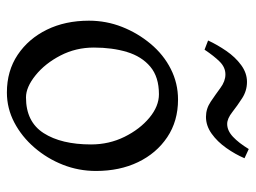

<svg xmlns="http://www.w3.org/2000/svg" viewBox="-110 -598 724 543"><g transform="rotate(90 251.5 -327.0)"><path d="M242 15Q181 15 135.5 -15.5Q90 -46 64.5 -98Q39 -150 39 -217Q39 -266 56.5 -310.5Q74 -355 104.5 -391.5Q135 -428 175.5 -448.5Q216 -469 262 -469Q323 -469 368.5 -438.5Q414 -408 439 -356Q464 -304 464 -237Q464 -188 446.5 -143.5Q429 -99 398 -63Q367 -27 327 -6Q287 15 242 15ZM247 -415Q198 -415 169 -390.5Q140 -366 127.5 -324.5Q115 -283 115 -231Q115 -180 137.5 -136.5Q160 -93 193.5 -66Q227 -39 256 -39Q325 -39 357 -89Q389 -139 389 -223Q389 -274 367.5 -317.5Q346 -361 313.5 -388Q281 -415 247 -415ZM428 -657Q417 -631 399 -605.5Q381 -580 358.5 -564Q336 -548 311 -548Q288 -548 268 -561.5Q248 -575 229 -589Q210 -603 191 -603Q171 -603 155 -587Q139 -571 121 -544L95 -554Q107 -580 124.5 -605.5Q142 -631 164.5 -647.5Q187 -664 212 -664Q237 -664 258 -650.5Q279 -637 297.5 -622.5Q316 -608 331 -608Q350 -608 367.5 -624.5Q385 -641 402 -669Z"/></g></svg>

Font: ChillKai
Style: Regular
Weight: 400
Designer: ChillType
Foundry: 寒蝉字型
Version: Version 2.000